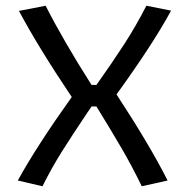

<svg xmlns="http://www.w3.org/2000/svg" viewBox="-20 -641 658 669"><path d="M42 -12Q108 -132 230 -303Q115 -474 46 -603L139 -621Q201 -499 299 -345H316Q372 -424 412.5 -486.5Q453 -549 490 -621L576 -604Q516 -492 386 -312Q502 -135 564 -12L474 8Q441 -60 405 -122Q369 -184 316 -270H299L284 -248Q229 -166 194.5 -111Q160 -56 128 8Z"/></svg>

Font: Athiti Medium
Style: Regular
Weight: 500
Designer: CadsonDemak Team
Foundry: CadsonDemak
Version: Version 1.033